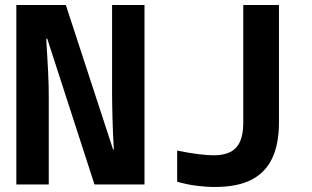

<svg xmlns="http://www.w3.org/2000/svg" viewBox="-20 -734 1240 764"><path d="M45 0V-714H242L430 -139H433Q431 -174 429.5 -206.5Q428 -239 427.5 -267.5Q427 -296 426.5 -318.5Q426 -341 426 -356V-714H555V0H356L168 -580H164Q166 -544 168 -510.5Q170 -477 171.5 -447.5Q173 -418 173.5 -394.5Q174 -371 174 -356V0ZM835 10Q800 10 761 5Q722 0 685 -11V-135Q732 -125 770 -120.5Q808 -116 830 -116Q871 -116 897 -129.5Q923 -143 935.5 -171.5Q948 -200 948 -245V-714H1090V-246Q1090 -162 1063.5 -105Q1037 -48 981 -19Q925 10 835 10Z"/></svg>

Font: Noto Sans Mono
Style: Bold
Weight: 700
Designer: Monotype Design Team
Foundry: Monotype Imaging Inc.
Version: Version 2.014